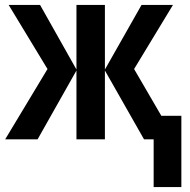

<svg xmlns="http://www.w3.org/2000/svg" viewBox="-20 -563 766 776"><path d="M679 -543 522 -284 632 -95H713V193H601V0H562L404 -278V0H289V-278L132 0H1L172 -284L15 -543H142L289 -282V-543H404V-282L552 -543Z"/></svg>

Font: Avrile Sans Condensed SemiBold
Style: Regular
Weight: 600
Width: 3
Designer: Monotype Design Team
Foundry: Monotype Imaging Inc.
Version: Version 2.001;September 10, 2019;FontCreator 11.5.0.2425 64-